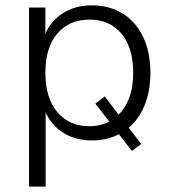

<svg xmlns="http://www.w3.org/2000/svg" viewBox="-20 -515 637 715"><path d="M88 180V-487H149V-368H141Q159 -427 207 -461Q255 -495 322 -495Q388 -495 437 -464.5Q486 -434 513 -377.5Q540 -321 540 -244Q540 -173 517 -119.5Q494 -66 455 -36V-45L506 21L471 47L419 -20L428 -18Q407 -6 380.5 1Q354 8 322 8Q255 8 207.5 -26Q160 -60 142 -117H150V180ZM313 -45Q337 -45 358 -51Q379 -57 394 -66L391 -57L335 -129L370 -156L427 -81L418 -85Q445 -109 460.5 -149Q476 -189 476 -244Q476 -338 432 -390Q388 -442 313 -442Q238 -442 193.5 -390Q149 -338 149 -244Q149 -150 193.5 -97.5Q238 -45 313 -45Z"/></svg>

Font: Nunito Sans 11pt Light
Style: Regular
Weight: 300
Version: Version 3.101;gftools[0.9.27]